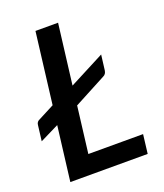

<svg xmlns="http://www.w3.org/2000/svg" viewBox="-134 -809 765 898"><g transform="rotate(-20 248.5 -360.0)"><path d="M457 -94.5 445.5 0H60.5L94 -271.5L0 -225L9.5 -302.5Q11 -318.5 25.5 -324.5L105.5 -366L149 -720H261.5L224.5 -420.5L400 -511.5L390.5 -435.5Q388 -417.5 373.5 -411L213 -326L184.5 -94.5Z"/></g></svg>

Font: Lato SemiBold
Style: Italic
Weight: 600
Italic angle: -7°
Designer: Lukasz Dziedzic with Adam Twardoch and Botio Nikoltchev
Foundry: tyPoland Lukasz Dziedzic
Version: Version 2.015; 2015-08-06; http://www.latofonts.com/